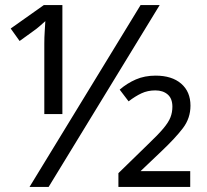

<svg xmlns="http://www.w3.org/2000/svg" viewBox="-20 -734 811 754"><path d="M96 0 532 -714H607L171 0ZM154 -562Q154 -588 155.5 -609Q157 -630 158 -651Q148 -642 136 -631.5Q124 -621 111 -612L57 -573L22 -622L152 -714H225V-286H154ZM445 0V-54L560 -166Q601 -205 621.5 -229.5Q642 -254 649.5 -273.5Q657 -293 657 -315Q657 -347 638.5 -363Q620 -379 590 -379Q560 -379 535.5 -367.5Q511 -356 485 -336L450 -382Q479 -407 513.5 -422Q548 -437 591 -437Q655 -437 691.5 -405.5Q728 -374 728 -319Q728 -270 698.5 -231Q669 -192 613 -139L532 -62H727V0Z"/></svg>

Font: Go Noto Kurrent-Regular
Style: Regular
Weight: 400
Designer: Monotype Design Team
Foundry: Monotype Imaging Inc.
Version: Version 2.012; ttfautohint (v1.8.4.7-5d5b)